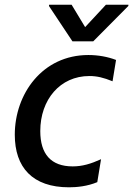

<svg xmlns="http://www.w3.org/2000/svg" viewBox="-20 -787 567 818"><path d="M285.2 -766.7H189.3L188.6 -761.4L288.7 -610.8H377.1L526.6 -761.4L527.3 -766.7H431.1L342.7 -671.5ZM274.1 11C307.5 11 352.3 6.7 394.5 -11L410.5 -108.7C366.8 -88.8 330.3 -78.1 289.8 -78.1C197.1 -78.1 151.6 -130.7 151.6 -228.7C151.6 -362.2 235.8 -463.1 360.8 -463.1C393.1 -463.1 421.5 -456.3 459.5 -440.7L474.4 -531.6C439.3 -545.1 398.4 -552.6 356.5 -552.6C160.2 -552.6 43 -386.4 43 -213.1C43 -73.9 118.3 11 274.1 11Z"/></svg>

Font: TID UI Medium
Style: Italic
Weight: 500
Italic angle: -9.39999°
Designer: The TID Project Authors
Foundry: Bakken & Bæck
Version: Version 1.001;hotconv 1.0.109;makeotfexe 2.5.65596